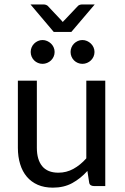

<svg xmlns="http://www.w3.org/2000/svg" viewBox="-20 -843 565 870"><path d="M61 0ZM147 -477.5V-173.3Q147 -119.6 171.1 -90.1Q195.3 -60.5 244.6 -60.5Q281.2 -60.5 312.7 -77.9Q344.2 -95.2 371.1 -125.5V-477.5H457V0H405.3Q396.5 0 390.6 -4.2Q384.8 -8.3 383.8 -17.6L376 -68.4Q345.2 -34.2 307.4 -13.4Q269.5 7.3 219.7 7.3Q180.7 7.3 151.1 -5.6Q121.6 -18.6 101.6 -42.2Q81.5 -65.9 71.3 -99.4Q61 -132.8 61 -173.3V-477.5ZM118.2 -822.8H177.7Q183.6 -822.8 188.7 -820.8Q193.8 -818.8 196.8 -815.9L256.8 -752Q258.8 -750 260.7 -747.8Q262.7 -745.6 264.6 -743.2Q268.6 -749 272.5 -752L333 -815.9Q335.4 -818.8 340.8 -820.8Q346.2 -822.8 351.6 -822.8H409.2L303.2 -698.2H223.6ZM227.5 -607.4Q227.5 -596.2 223.1 -586.4Q218.8 -576.7 211.2 -569.3Q203.6 -562 193.6 -557.9Q183.6 -553.7 172.9 -553.7Q161.6 -553.7 151.9 -557.9Q142.1 -562 134.8 -569.3Q127.4 -576.7 123.3 -586.4Q119.1 -596.2 119.1 -607.4Q119.1 -618.7 123.3 -628.4Q127.4 -638.2 134.8 -645.5Q142.1 -652.8 151.9 -657.2Q161.6 -661.6 172.9 -661.6Q183.6 -661.6 193.6 -657.2Q203.6 -652.8 211.2 -645.5Q218.8 -638.2 223.1 -628.4Q227.5 -618.7 227.5 -607.4ZM408.2 -607.4Q408.2 -596.2 403.8 -586.4Q399.4 -576.7 391.8 -569.3Q384.3 -562 374.3 -557.9Q364.3 -553.7 353.5 -553.7Q342.3 -553.7 332.5 -557.9Q322.8 -562 315.4 -569.3Q308.1 -576.7 304 -586.4Q299.8 -596.2 299.8 -607.4Q299.8 -618.7 304 -628.4Q308.1 -638.2 315.4 -645.5Q322.8 -652.8 332.5 -657.2Q342.3 -661.6 353.5 -661.6Q364.3 -661.6 374.3 -657.2Q384.3 -652.8 391.8 -645.5Q399.4 -638.2 403.8 -628.4Q408.2 -618.7 408.2 -607.4Z"/></svg>

Font: Carlito
Style: Regular
Weight: 400
Designer: Lukasz Dziedzic
Foundry: tyPoland Lukasz Dziedzic
Version: Version 1.104